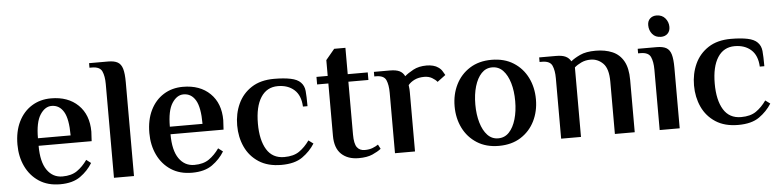

<svg xmlns="http://www.w3.org/2000/svg" viewBox="-43 -870 4428 1089"><g transform="rotate(-5 2171.5 -325.0)"><path d="M262 10Q192 10 142.5 -22.5Q93 -55 66.5 -110.5Q40 -166 40 -235Q40 -310 67 -365Q94 -420 142 -450Q190 -480 252 -480Q349 -480 406.5 -424Q464 -368 464 -272L461 -218H159Q159 -126 191.5 -79.5Q224 -33 279 -33Q330 -33 362.5 -55.5Q395 -78 421 -115L447 -95Q421 -52 377.5 -21Q334 10 262 10ZM159 -261H345Q345 -355 320.5 -396Q296 -437 252 -437Q214 -437 186.5 -394.5Q159 -352 159 -261Z M569 0V-534Q569 -579 556.5 -606.5Q544 -634 499 -634H485V-660H593Q628 -660 647.5 -649Q667 -638 675 -611Q683 -584 683 -534V0Z M1013 10Q943 10 893.5 -22.5Q844 -55 817.5 -110.5Q791 -166 791 -235Q791 -310 818 -365Q845 -420 893 -450Q941 -480 1003 -480Q1100 -480 1157.5 -424Q1215 -368 1215 -272L1212 -218H910Q910 -126 942.5 -79.5Q975 -33 1030 -33Q1081 -33 1113.5 -55.5Q1146 -78 1172 -115L1198 -95Q1172 -52 1128.5 -21Q1085 10 1013 10ZM910 -261H1096Q1096 -355 1071.5 -396Q1047 -437 1003 -437Q965 -437 937.5 -394.5Q910 -352 910 -261Z M1522 10Q1445 10 1393.5 -23.5Q1342 -57 1316.5 -112.5Q1291 -168 1291 -235Q1291 -302 1316.5 -357.5Q1342 -413 1393.5 -446.5Q1445 -480 1522 -480Q1578 -480 1616.5 -472Q1655 -464 1673 -445Q1692 -426 1695 -396Q1698 -366 1698 -309H1672Q1669 -373 1633 -405Q1597 -437 1540 -437Q1477 -437 1443 -384Q1409 -331 1409 -235Q1409 -141 1442 -87Q1475 -33 1542 -33Q1595 -33 1627.5 -55.5Q1660 -78 1686 -115L1713 -95Q1686 -52 1642 -21Q1598 10 1522 10Z M1962 10Q1900 10 1863.5 -24.5Q1827 -59 1827 -129V-427H1763V-470H1827V-560L1877 -620H1941V-470H2055V-427H1941V-126Q1941 -74 1956 -53.5Q1971 -33 2000 -33Q2026 -33 2045 -40.5Q2064 -48 2077 -57L2090 -32Q2071 -17 2040.5 -3.5Q2010 10 1962 10Z M2169 0V-344Q2169 -389 2157 -416.5Q2145 -444 2100 -444H2090V-470H2181Q2216 -470 2235.5 -460.5Q2255 -451 2265 -430Q2283 -446 2314.5 -463Q2346 -480 2391 -480Q2410 -480 2427.5 -475.5Q2445 -471 2457 -462Q2472 -452 2480 -437.5Q2488 -423 2492 -417L2445 -382Q2435 -395 2416 -406Q2397 -417 2372 -417Q2340 -417 2317 -406Q2294 -395 2280 -378Q2282 -365 2282.5 -355Q2283 -345 2283 -338V0Z M2760 10Q2688 10 2636 -23Q2584 -56 2556.5 -111.5Q2529 -167 2529 -235Q2529 -303 2556.5 -358.5Q2584 -414 2636 -447Q2688 -480 2760 -480Q2833 -480 2885 -447Q2937 -414 2964.5 -358.5Q2992 -303 2992 -235Q2992 -167 2964.5 -111.5Q2937 -56 2885 -23Q2833 10 2760 10ZM2760 -33Q2797 -33 2822 -59.5Q2847 -86 2860.5 -132Q2874 -178 2874 -235Q2874 -293 2860.5 -338.5Q2847 -384 2822 -410.5Q2797 -437 2760 -437Q2724 -437 2699 -410.5Q2674 -384 2660.5 -338.5Q2647 -293 2647 -235Q2647 -178 2660.5 -132Q2674 -86 2699 -59.5Q2724 -33 2760 -33Z M3115 0V-344Q3115 -389 3102.5 -416.5Q3090 -444 3045 -444H3031V-470H3127Q3162 -470 3181.5 -460.5Q3201 -451 3211 -432Q3230 -448 3264 -464Q3298 -480 3353 -480Q3407 -480 3448 -462.5Q3489 -445 3511.5 -405Q3534 -365 3534 -298V0H3421V-298Q3421 -372 3391 -402Q3361 -432 3320 -432Q3291 -432 3267.5 -421Q3244 -410 3228 -396V0Z M3730 -526Q3698 -526 3680.5 -547.5Q3663 -569 3663 -598Q3663 -622 3677.5 -635.5Q3692 -649 3714 -649Q3746 -649 3764 -627.5Q3782 -606 3782 -578Q3782 -554 3767.5 -540Q3753 -526 3730 -526ZM3676 0V-344Q3676 -389 3663.5 -416.5Q3651 -444 3606 -444H3592V-470H3700Q3735 -470 3754.5 -459Q3774 -448 3782 -421Q3790 -394 3790 -344V0Z M4123 10Q4046 10 3994.5 -23.5Q3943 -57 3917.5 -112.5Q3892 -168 3892 -235Q3892 -302 3917.5 -357.5Q3943 -413 3994.5 -446.5Q4046 -480 4123 -480Q4179 -480 4217.5 -472Q4256 -464 4274 -445Q4293 -426 4296 -396Q4299 -366 4299 -309H4273Q4270 -373 4234 -405Q4198 -437 4141 -437Q4078 -437 4044 -384Q4010 -331 4010 -235Q4010 -141 4043 -87Q4076 -33 4143 -33Q4196 -33 4228.5 -55.5Q4261 -78 4287 -115L4314 -95Q4287 -52 4243 -21Q4199 10 4123 10Z"/></g></svg>

Font: El Messiri SemiBold
Style: Regular
Weight: 600
Designer: Mohamed Gaber
Foundry: Kief Type Foundry
Version: Version 2.020; ttfautohint (v1.8.3)